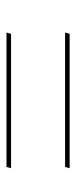

<svg xmlns="http://www.w3.org/2000/svg" viewBox="158 -525 234 590"><g transform="rotate(-90 275.0 -230.0)"><path d="M53 -313 57 -327H470L466 -313ZM53 -133 57 -147H470L466 -133Z"/></g></svg>

Font: EauTestInfant Thin
Style: Italic
Weight: 250
Italic angle: -12°
Designer: Christian Thalmann (Catharsis Fonts)
Version: Version 0.001;PS 000.001;hotconv 1.0.88;makeotf.lib2.5.64775